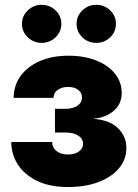

<svg xmlns="http://www.w3.org/2000/svg" viewBox="-20 -753 560 781"><path d="M256.8 7.8Q182.1 7.8 130.6 -17.3Q79.1 -42.5 52.5 -84Q25.9 -125.5 25.9 -175.3H192.4Q192.4 -152.3 210.2 -138.4Q228 -124.5 256.3 -124.5Q283.7 -124.5 300.8 -136.7Q317.9 -148.9 317.9 -168.5Q317.9 -188.5 298.6 -201.2Q279.3 -213.9 247.6 -213.9H203.6V-310.5H247.6Q276.9 -310.5 295.2 -323.2Q313.5 -335.9 313.5 -356.4Q313.5 -375.5 298.1 -387.5Q282.7 -399.4 257.8 -399.4Q231.9 -399.4 214.8 -387.5Q197.8 -375.5 197.8 -355H35.6Q35.6 -404.3 63.2 -443.1Q90.8 -481.9 141.1 -504.2Q191.4 -526.4 258.8 -526.4Q322.3 -526.4 371.1 -507.1Q419.9 -487.8 447.5 -453.6Q475.1 -419.4 475.1 -375Q475.1 -330.1 442.6 -302.2Q410.2 -274.4 361.8 -270.5V-269.5Q427.7 -264.2 460.9 -230.7Q494.1 -197.3 494.1 -150.9Q494.1 -104.5 464.1 -68.6Q434.1 -32.7 380.6 -12.5Q327.1 7.8 256.8 7.8ZM149.4 -578.6Q116.7 -578.6 93 -601.3Q69.3 -624 69.3 -656.2Q69.3 -688 93 -710.7Q116.7 -733.4 149.4 -733.4Q182.6 -733.4 206.1 -710.7Q229.5 -688 229.5 -656.2Q229.5 -624 206.1 -601.3Q182.6 -578.6 149.4 -578.6ZM371.6 -578.6Q338.4 -578.6 314.9 -601.3Q291.5 -624 291.5 -656.2Q291.5 -688 314.9 -710.7Q338.4 -733.4 371.6 -733.4Q404.8 -733.4 428.2 -710.7Q451.7 -688 451.7 -656.2Q451.7 -624 428.2 -601.3Q404.8 -578.6 371.6 -578.6Z"/></svg>

Font: Inter Display Extra Bold
Style: Regular
Weight: 800
Designer: Rasmus Andersson
Foundry: rsms
Version: Version 4.000;git-4fc901f